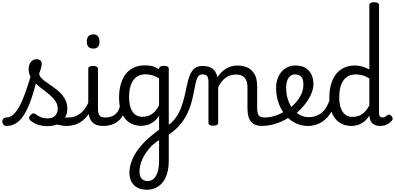

<svg xmlns="http://www.w3.org/2000/svg" viewBox="-114 -1100 3506 1703"><path d="M-55 17Q-74 17 -83.5 5.5Q-93 -6 -93.5 -20.5Q-94 -35 -85 -46.5Q-76 -58 -57 -58Q-24 -58 5.5 -85.5Q35 -113 63 -166.5Q91 -220 118.5 -299.5Q146 -379 174 -483L229 -469Q203 -347 174.5 -256Q146 -165 112.5 -104Q79 -43 38 -13Q-3 17 -55 17ZM305 19Q259 19 219 5Q179 -9 151 -36Q144 -44 144.5 -56Q145 -68 159 -81Q170 -92 179 -94.5Q188 -97 199 -89Q225 -70 249.5 -60Q274 -50 311 -50Q351 -50 374.5 -73.5Q398 -97 398 -135Q398 -171 379.5 -200Q361 -229 331.5 -254.5Q302 -280 269 -304.5Q236 -329 206.5 -356Q177 -383 158.5 -415.5Q140 -448 140 -488Q140 -526 160 -550.5Q180 -575 211 -575Q232 -575 244 -564.5Q256 -554 256 -535Q256 -519 250.5 -497.5Q245 -476 234 -450Q234 -428 252 -408.5Q270 -389 298.5 -369.5Q327 -350 358.5 -328Q390 -306 418.5 -278.5Q447 -251 465 -215.5Q483 -180 483 -133Q483 -66 434.5 -23.5Q386 19 305 19ZM474 17Q450 17 425.5 11.5Q401 6 377.5 3.5Q354 1 329 12L350 -16Q385 -34 409.5 -43Q434 -52 453.5 -55Q473 -58 493 -58Q502 -58 504 -46.5Q506 -35 502 -20.5Q498 -6 490.5 5.5Q483 17 474 17Z M475 17Q461 17 454.5 5.5Q448 -6 449.5 -20.5Q451 -35 462 -46.5Q473 -58 494 -58Q527 -58 555 -69Q583 -80 606 -100Q629 -120 646.5 -147Q664 -174 676 -205Q682 -220 693.5 -218.5Q705 -217 713.5 -207Q722 -197 719 -186Q704 -138 680.5 -100.5Q657 -63 626.5 -36.5Q596 -10 558 3.5Q520 17 475 17Z M800 17Q766 17 741 7.5Q716 -2 700 -21.5Q684 -41 676.5 -70.5Q669 -100 669 -140V-489Q669 -502 679.5 -508.5Q690 -515 711 -515Q733 -515 744 -508.5Q755 -502 755 -489V-140Q755 -95 768.5 -76.5Q782 -58 819 -58Q833 -58 840 -46.5Q847 -35 845.5 -20.5Q844 -6 833 5.5Q822 17 800 17ZM713 -669Q685 -669 670.5 -684.5Q656 -700 656 -731Q656 -763 670.5 -779Q685 -795 713 -795Q740 -795 754 -779Q768 -763 768 -731Q769 -700 754.5 -684.5Q740 -669 713 -669Z M800 17Q786 17 779.5 5.5Q773 -6 774.5 -20.5Q776 -35 787 -46.5Q798 -58 819 -58Q849 -58 872.5 -66Q896 -74 913 -90Q930 -106 940.5 -130Q951 -154 955 -186Q957 -201 970 -205.5Q983 -210 995.5 -205.5Q1008 -201 1006 -186Q1002 -133 985 -94.5Q968 -56 941 -31.5Q914 -7 878.5 5Q843 17 800 17Z M1188 583Q1117 583 1075.5 543Q1034 503 1034 431Q1034 395 1044 358.5Q1054 322 1073.5 284.5Q1093 247 1123.5 209Q1154 171 1194 134Q1211 119 1228 104.5Q1245 90 1262.5 76.5Q1280 63 1297 50V-75Q1274 -38 1246.5 -18.5Q1219 1 1191.5 8.5Q1164 16 1137 16Q1080 16 1036 -11.5Q992 -39 967 -95Q942 -151 942 -236Q942 -288 952 -332Q962 -376 980.5 -411Q999 -446 1026.5 -470Q1054 -494 1089 -507Q1124 -520 1166 -520Q1194 -520 1214 -517.5Q1234 -515 1253.5 -508Q1273 -501 1297 -485V-490Q1297 -503 1307.5 -509.5Q1318 -516 1340 -516Q1361 -516 1372 -509.5Q1383 -503 1383 -490V325Q1383 386 1369.5 434.5Q1356 483 1330.5 515.5Q1305 548 1268.5 565.5Q1232 583 1188 583ZM1196 506Q1228 506 1250.5 484.5Q1273 463 1285 423Q1297 383 1297 323V142Q1284 150 1272.5 159Q1261 168 1251 176.5Q1241 185 1230 194Q1204 222 1184 250.5Q1164 279 1150.5 308Q1137 337 1130 366.5Q1123 396 1123 424Q1123 450 1131.5 468Q1140 486 1156.5 496Q1173 506 1196 506ZM1150 -64Q1179 -64 1205.5 -74Q1232 -84 1255.5 -107Q1279 -130 1297 -167V-405Q1266 -424 1236 -432.5Q1206 -441 1175 -441Q1149 -441 1126.5 -433Q1104 -425 1086.5 -409Q1069 -393 1056.5 -369Q1044 -345 1037.5 -313Q1031 -281 1031 -240Q1031 -185 1044 -145.5Q1057 -106 1083.5 -85Q1110 -64 1150 -64Z M1350 114Q1341 119 1332 110.5Q1323 102 1318 87.5Q1313 73 1317 58Q1321 43 1338 35Q1396 5 1432 -39.5Q1468 -84 1488.5 -135.5Q1509 -187 1521.5 -240.5Q1534 -294 1544 -343Q1554 -392 1569 -431Q1584 -470 1610.5 -492.5Q1637 -515 1683 -515Q1697 -515 1704 -503.5Q1711 -492 1710.5 -477.5Q1710 -463 1702 -451.5Q1694 -440 1679 -440Q1655 -440 1642 -419Q1629 -398 1621 -362Q1613 -326 1604.5 -279.5Q1596 -233 1581 -181Q1566 -129 1538.5 -76Q1511 -23 1465.5 25.5Q1420 74 1350 114Z M2212 17Q2178 17 2153 7.5Q2128 -2 2112 -21.5Q2096 -41 2088.5 -70.5Q2081 -100 2081 -140V-326Q2081 -361 2070.5 -386.5Q2060 -412 2038 -425.5Q2016 -439 1979 -439Q1958 -439 1935.5 -433Q1913 -427 1892.5 -413.5Q1872 -400 1853.5 -378Q1835 -356 1821 -324V-11Q1821 2 1810 8.5Q1799 15 1777 15Q1756 15 1745.5 8.5Q1735 2 1735 -11V-369Q1735 -411 1723 -425.5Q1711 -440 1680 -440Q1665 -440 1658 -451.5Q1651 -463 1651 -477.5Q1651 -492 1659 -503.5Q1667 -515 1682 -515Q1709 -515 1730.5 -509.5Q1752 -504 1768.5 -492.5Q1785 -481 1796 -463.5Q1807 -446 1813 -422L1815 -414Q1829 -438 1848 -457Q1867 -476 1889.5 -490Q1912 -504 1937.5 -511.5Q1963 -519 1991 -519Q2043 -519 2082.5 -500Q2122 -481 2144.5 -440.5Q2167 -400 2167 -334V-140Q2167 -95 2180.5 -76.5Q2194 -58 2231 -58Q2245 -58 2252 -46.5Q2259 -35 2257.5 -20.5Q2256 -6 2245 5.5Q2234 17 2212 17Z M2212 17Q2193 17 2186.5 5.5Q2180 -6 2184 -20.5Q2188 -35 2200 -46.5Q2212 -58 2231 -58Q2287 -58 2338.5 -77Q2390 -96 2427 -124Q2441 -133 2451 -128Q2461 -123 2466 -110.5Q2471 -98 2469.5 -84.5Q2468 -71 2457 -64Q2425 -41 2383.5 -22.5Q2342 -4 2298 6.5Q2254 17 2212 17Z M2431 -121Q2453 -136 2472.5 -153.5Q2492 -171 2508 -189Q2530 -214 2545.5 -239.5Q2561 -265 2569 -292.5Q2577 -320 2577 -349Q2577 -401 2557 -420.5Q2537 -440 2503 -440Q2489 -440 2482.5 -452Q2476 -464 2476.5 -479.5Q2477 -495 2484.5 -507Q2492 -519 2506 -519Q2563 -519 2598.5 -496Q2634 -473 2650 -435.5Q2666 -398 2666 -355Q2666 -321 2653.5 -285Q2641 -249 2619 -214.5Q2597 -180 2568 -148Q2547 -124 2523 -103Q2499 -82 2473 -64Z M2617 17Q2568 17 2525.5 0Q2483 -17 2448 -48Q2413 -79 2387.5 -121.5Q2362 -164 2348.5 -214.5Q2335 -265 2335 -321Q2335 -364 2347.5 -400.5Q2360 -437 2383 -463.5Q2406 -490 2437.5 -504.5Q2469 -519 2506 -519Q2520 -519 2526.5 -507Q2533 -495 2532.5 -479.5Q2532 -464 2524 -452Q2516 -440 2502 -440Q2485 -440 2471 -432.5Q2457 -425 2446.5 -410.5Q2436 -396 2430 -374.5Q2424 -353 2424 -324Q2424 -266 2439.5 -218Q2455 -170 2482.5 -135Q2510 -100 2546 -80.5Q2582 -61 2622 -61Q2672 -61 2709 -80Q2746 -99 2771 -134Q2796 -169 2810 -216Q2812 -224 2826 -225.5Q2840 -227 2852.5 -222.5Q2865 -218 2862 -208Q2850 -156 2828 -114.5Q2806 -73 2774 -43.5Q2742 -14 2702.5 1.5Q2663 17 2617 17Z M3002 17Q2945 17 2901 -10.5Q2857 -38 2832 -94Q2807 -150 2807 -235Q2807 -287 2817 -331Q2827 -375 2845.5 -410Q2864 -445 2891.5 -469Q2919 -493 2955 -506Q2991 -519 3034 -519Q3064 -519 3098 -510Q3132 -501 3162 -484V-1054Q3162 -1067 3173 -1073.5Q3184 -1080 3205 -1080Q3227 -1080 3237.5 -1073.5Q3248 -1067 3248 -1054V-96Q3248 -76 3256.5 -67Q3265 -58 3279 -58Q3288 -58 3295.5 -61Q3303 -64 3310 -69Q3317 -74 3325 -80Q3333 -86 3342.5 -82Q3352 -78 3359 -70Q3367 -61 3368.5 -51Q3370 -41 3364 -33Q3353 -17 3336 -6Q3319 5 3299.5 11Q3280 17 3260 17Q3222 17 3201 3Q3180 -11 3171.5 -31.5Q3163 -52 3163 -73Q3163 -74 3163 -74.5Q3163 -75 3163 -76Q3139 -38 3111.5 -18Q3084 2 3056 9.5Q3028 17 3002 17ZM2895 -239Q2895 -184 2908 -144.5Q2921 -105 2947.5 -84Q2974 -63 3014 -63Q3043 -63 3069.5 -73Q3096 -83 3119.5 -106Q3143 -129 3162 -166V-404Q3131 -424 3101 -432Q3071 -440 3039 -440Q3013 -440 2991 -432Q2969 -424 2951 -408Q2933 -392 2920.5 -368Q2908 -344 2901.5 -312Q2895 -280 2895 -239Z"/></svg>

Font: Playwrite AR
Style: Regular
Weight: 400
Designer: Veronika Burian, José Scaglione
Foundry: TypeTogether
Version: Version 1.002